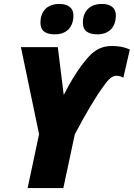

<svg xmlns="http://www.w3.org/2000/svg" viewBox="-20 -953 678 973"><path d="M474 -779C534 -779 567 -817 567 -874C567 -918 535 -933 496 -933C435 -933 400 -896 400 -838C400 -795 429 -779 474 -779ZM258 -779C319 -779 352 -817 352 -874C352 -918 319 -933 281 -933C219 -933 185 -896 185 -838C185 -795 213 -779 258 -779ZM120 0H301L359 -272C412 -373 463 -460 506 -518C532 -555 550 -569 571 -569C586 -569 598 -564 605 -559L638 -702C612 -714 584 -720 547 -720C500 -720 461 -702 427 -663C379 -609 338 -540 303 -472L273 -714H86L178 -273Z"/></svg>

Font: Noto Sans UI SemiCondensed Black
Style: Italic
Weight: 900
Width: 4
Italic angle: -372°
Designer: Monotype Design Team
Foundry: Monotype Imaging Inc.
Version: Version 1.901